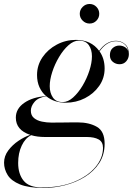

<svg xmlns="http://www.w3.org/2000/svg" viewBox="-65 -666 670 946"><path d="M328 -598Q328 -618 342.4 -632.2Q356.8 -646.4 376.4 -646.4Q396.4 -646.4 410.2 -632.2Q424 -618 424 -598Q424 -578.4 410.2 -564.2Q396.4 -550 376.4 -550Q356.8 -550 342.4 -564.2Q328 -578.4 328 -598ZM259 -160Q201.5 -160 163.5 -191.5Q124 -186 105.5 -164.5Q87 -143 87 -120.5Q87 -97 102.8 -84.2Q118.5 -71.5 141.8 -66.8Q165 -62 187 -62Q204.5 -62 229.8 -62.2Q255 -62.5 279.5 -62.8Q304 -63 318 -63Q374.5 -63 412.5 -41Q450.5 -19 450.5 42Q450.5 96.5 423.8 137.5Q397 178.5 352.8 205.8Q308.5 233 255.5 246.5Q202.5 260 150 260Q76 260 33.2 242.5Q-9.5 225 -27.2 196.5Q-45 168 -45 135.5Q-45 103 -24.2 75.2Q-3.5 47.5 26.5 27.5Q56.5 7.5 84 -1.5Q13 -25 13 -86.5Q13 -130.5 54.5 -159.2Q96 -188 162 -192.5Q141 -210.5 129.2 -236.8Q117.5 -263 117.5 -296.5Q117.5 -344.5 144.2 -383.8Q171 -423 214.8 -446.2Q258.5 -469.5 309 -469.5Q384 -469.5 423.5 -415.5Q459 -465 506.5 -465Q532 -465 551 -448.5Q570 -432 570 -399.5Q570 -379 557.2 -364.2Q544.5 -349.5 524 -349.5Q505.5 -349.5 491 -361.2Q476.5 -373 476.5 -394Q476.5 -417.5 490.5 -429.5Q504.5 -441.5 522.5 -441.5Q537.5 -441.5 550 -434.2Q562.5 -427 567 -413.5Q563 -437.5 546 -450.2Q529 -463 506.5 -463Q461 -463 425.5 -413Q450.5 -377.5 450.5 -328.5Q450.5 -281 423.8 -242.8Q397 -204.5 353.5 -182.2Q310 -160 259 -160ZM244 -163Q270 -163 295.5 -186Q321 -209 342 -244.2Q363 -279.5 375.5 -318.2Q388 -357 388 -388.5Q388 -421.5 372.5 -443.8Q357 -466 324 -466Q298 -466 272.5 -443.2Q247 -420.5 226 -385.2Q205 -350 192.5 -311.5Q180 -273 180 -241.5Q180 -208.5 195.5 -185.8Q211 -163 244 -163ZM24.5 137Q24.5 191.5 51.5 224.5Q78.5 257.5 141 257.5Q233.5 257.5 301 229.5Q368.5 201.5 405.5 157Q442.5 112.5 442.5 62.5Q442.5 33 421 21Q399.5 9 362.5 9H156.5Q118.5 9 88.5 0Q59.5 14.5 42 51.5Q24.5 88.5 24.5 137Z"/></svg>

Font: Bodoni* 96pt
Style: Italic
Weight: 400
Italic angle: -13°
Version: Version 2.3